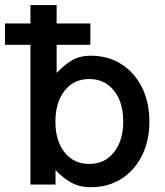

<svg xmlns="http://www.w3.org/2000/svg" viewBox="-20 -743 665 773"><path d="M343.8 -562.5H208V-449.2Q233.9 -477.1 265.9 -497.8Q297.9 -518.6 345.7 -518.6Q416 -518.6 469.2 -484.4Q522.5 -450.2 552 -390.4Q581.5 -330.6 581.5 -253.9Q581.5 -177.2 552 -117.4Q522.5 -57.6 469.2 -23.4Q416 10.7 345.7 10.7Q297.9 10.7 263.2 -10Q228.5 -30.8 203.6 -58.6V0H102.5V-562.5H0V-648.4H102.5V-722.7H208V-648.4H343.8ZM203.1 -252.9Q203.1 -176.3 240 -129.6Q276.9 -83 339.4 -83Q401.9 -83 439 -130.1Q476.1 -177.2 476.1 -253.9Q476.1 -331.1 439 -377.9Q401.9 -424.8 339.4 -424.8Q276.4 -424.8 239.7 -377.4Q203.1 -330.1 203.1 -252.9Z"/></svg>

Font: Giphurs Medium
Style: Regular
Weight: 500
Version: Version 0.920; ttfautohint (v1.8.4.7-5d5b)